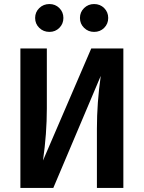

<svg xmlns="http://www.w3.org/2000/svg" viewBox="-20 -931 712 951"><path d="M225 -911Q254 -911 274 -891Q294 -871 294 -842Q294 -813 274 -793Q254 -773 225 -773Q195 -773 174.5 -793Q154 -813 154 -842Q154 -871 174.5 -891Q195 -911 225 -911ZM446 -911Q476 -911 496 -891Q516 -871 516 -842Q516 -813 496 -793Q476 -773 446 -773Q417 -773 396.5 -793Q376 -813 376 -842Q376 -871 396.5 -891Q417 -911 446 -911ZM591 -691V0H460V-294Q460 -422 479 -555L244 0H81V-691H212V-394Q212 -269 193 -136L432 -691Z"/></svg>

Font: FiraGO Medium
Style: Regular
Weight: 500
Designer: bBox Type
Foundry: bBox Type GmbH
Version: Version 1.001;PS 001.001;hotconv 1.0.88;makeotf.lib2.5.64775